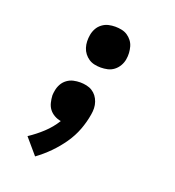

<svg xmlns="http://www.w3.org/2000/svg" viewBox="-135 -634 869 955"><g transform="rotate(20 300.0 -156.5)"><path d="M158 215 88 133Q126 108 160 76.5Q194 45 218 6Q199 3 182.5 -6.5Q166 -16 155.5 -30Q145 -44 140.5 -62.5Q136 -81 135 -100Q135 -107 136 -113.5Q137 -120 138 -126Q141 -144 150 -160.5Q159 -177 174.5 -188.5Q190 -200 208 -204Q226 -208 244 -208Q260 -208 277 -204.5Q294 -201 307.5 -192.5Q321 -184 330.5 -171.5Q340 -159 345.5 -143Q351 -127 351.5 -110.5Q352 -94 349 -77Q342 -34 326.5 7Q311 48 285 85.5Q259 123 227 155.5Q195 188 158 215ZM313 -312Q296 -312 279.5 -315.5Q263 -319 249.5 -328Q236 -337 226 -350Q216 -363 211 -379Q206 -395 205.5 -412Q205 -429 208 -446Q211 -464 220 -480.5Q229 -497 244.5 -508.5Q260 -520 277.5 -524Q295 -528 313 -528Q330 -528 347 -524.5Q364 -521 377.5 -512Q391 -503 401 -490Q411 -477 415.5 -461Q420 -445 421 -428Q422 -411 419 -394Q416 -376 406.5 -359.5Q397 -343 382 -331.5Q367 -320 349 -316Q331 -312 313 -312Z"/></g></svg>

Font: Iosevka Heavy Extended
Style: Italic
Weight: 900
Width: 7
Italic angle: -9°
Monospace: yes
Designer: Belleve Invis
Foundry: Belleve Invis
Version: Version 32.5.0; ttfautohint (v1.8.4)